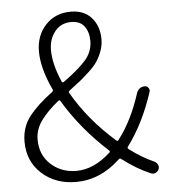

<svg xmlns="http://www.w3.org/2000/svg" viewBox="-53 -790 752 852"><g transform="rotate(-5 322.5 -364.5)"><path d="M97.7 -189.5Q97.7 -121.1 144 -78.6Q190.4 -36.1 257.8 -36.1Q335.9 -36.1 410.2 -104.5Q415 -109.4 409.2 -114.3Q291 -221.7 213.9 -350.6Q210 -357.4 204.1 -352.5Q154.3 -312.5 126 -273.4Q97.7 -234.4 97.7 -189.5ZM191.4 -579.1Q191.4 -517.6 226.6 -436.5Q229.5 -429.7 236.3 -434.6Q301.8 -481.4 335.4 -519Q369.1 -556.6 369.1 -605.5Q369.1 -644.5 350.1 -670.4Q331.1 -696.3 291 -696.3Q246.1 -696.3 218.8 -662.6Q191.4 -628.9 191.4 -579.1ZM605.5 -46.9Q615.2 -42 620.1 -32.2Q623 -26.4 623 -21.5Q623 -16.6 621.1 -11.7Q617.2 -2 607.4 2.9Q597.7 7.8 586.9 3.9Q525.4 -21.5 460 -71.3Q454.1 -76.2 449.2 -71.3Q360.4 12.7 252 12.7Q160.2 12.7 99.6 -42.5Q39.1 -97.7 39.1 -185.5Q39.1 -250 76.7 -297.9Q114.3 -345.7 180.7 -394.5Q186.5 -399.4 183.6 -405.3Q137.7 -502.9 137.7 -578.1Q137.7 -649.4 181.2 -695.8Q224.6 -742.2 293 -742.2Q352.5 -742.2 385.7 -704.6Q418.9 -667 418.9 -608.4Q418.9 -581.1 409.2 -555.2Q399.4 -529.3 386.7 -510.3Q374 -491.2 348.1 -467.3Q322.3 -443.4 306.2 -430.7Q290 -418 257.8 -393.6Q252 -388.7 255.9 -382.8Q328.1 -257.8 445.3 -155.3Q451.2 -150.4 455.1 -156.2Q517.6 -237.3 555.7 -357.4Q559.6 -369.1 569.3 -376.5Q579.1 -383.8 591.8 -383.8Q601.6 -383.8 607.9 -375.5Q614.3 -367.2 611.3 -357.4Q566.4 -219.7 494.1 -123Q490.2 -117.2 496.1 -112.3Q553.7 -69.3 605.5 -46.9Z"/></g></svg>

Font: Gen Jyuu Gothic Light
Style: Regular
Weight: 200
Designer: [Source Han Sans]
Ryoko NISHIZUKA  (kana & ideographs); Paul D. Hunt (Latin, Greek & Cyrillic); Wenlong ZHANG  (bopomofo
Version: Version 1.002.20150607